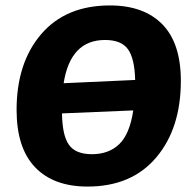

<svg xmlns="http://www.w3.org/2000/svg" viewBox="-20 -675 704 706"><path d="M384 -655Q509 -655 577 -585.5Q645 -516 645 -378Q645 -203 554.5 -96Q464 11 302 11Q177 11 109 -60Q41 -131 41 -271Q41 -444 131.5 -549.5Q222 -655 384 -655ZM366 -528Q239 -528 214 -369L477 -381Q475 -460 450.5 -494Q426 -528 366 -528ZM318 -108Q380 -108 418.5 -145Q457 -182 470 -269L208 -258Q209 -177 233.5 -142.5Q258 -108 318 -108Z"/></svg>

Font: Alegreya Sans SC ExtraBold
Style: Italic
Weight: 800
Italic angle: -7°
Designer: Juan Pablo del Peral
Foundry: Huerta Tipografica
Version: Version 2.007